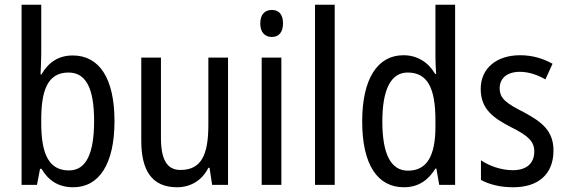

<svg xmlns="http://www.w3.org/2000/svg" viewBox="-20 -780 2391 810"><path d="M154 -553V-760H71V0H136L149 -68H155C185 -17 228 10 289 10C398 10 463 -88 463 -269C463 -451 398 -546 287 -546C227 -546 184 -517 155 -466H151C152 -493 154 -524 154 -553ZM269 -474C344 -474 377 -405 377 -270C377 -129 342 -61 271 -61C188 -61 154 -127 154 -260V-275C154 -395 179 -474 269 -474Z M942 -537H859V-253C859 -126 829 -63 741 -63C685 -63 659 -106 659 -199V-537H576V-186C576 -62 620 10 727 10C783 10 832 -18 859 -72H864L875 0H942Z M1127 -738C1097 -738 1078 -719 1078 -681C1078 -644 1097 -624 1127 -624C1156 -624 1174 -644 1174 -681C1174 -719 1157 -738 1127 -738ZM1167 -537H1084V0H1167Z M1392 0V-760H1309V0Z M1684 10C1745 10 1787 -20 1817 -69H1821L1833 0H1900V-760H1817V-543C1817 -523 1818 -494 1820 -468H1816C1787 -517 1741 -547 1682 -547C1573 -547 1508 -448 1508 -268C1508 -86 1572 10 1684 10ZM1701 -60C1628 -60 1593 -132 1593 -267C1593 -399 1627 -474 1700 -474C1784 -474 1817 -408 1817 -272V-246C1817 -122 1781 -60 1701 -60Z M2315 -145C2315 -228 2266 -266 2189 -307C2114 -345 2088 -365 2088 -408C2088 -450 2120 -477 2173 -477C2211 -477 2248 -464 2281 -445L2311 -511C2270 -534 2225 -547 2174 -547C2075 -547 2008 -492 2008 -405C2008 -321 2059 -283 2137 -243C2210 -207 2234 -182 2234 -141C2234 -92 2203 -62 2143 -62C2093 -62 2042 -81 2009 -104V-21C2042 -3 2087 10 2145 10C2251 10 2315 -45 2315 -145Z"/></svg>

Font: Noto Sans Sinhala UI Condensed
Style: Regular
Weight: 400
Width: 3
Designer: Jelle Bosma - Monotype Design Team
Foundry: Monotype Imaging Inc.
Version: Version 2.006